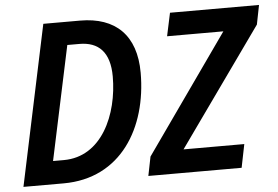

<svg xmlns="http://www.w3.org/2000/svg" viewBox="-51 -784 1234 853"><g transform="rotate(-5 566.5 -357.0)"><path d="M20 0H199C455 0 583 -214 583 -460C583 -627 493 -714 335 -714H171ZM577 0H993L1014 -104H743L1116 -628L1133 -714H736L714 -611H965L594 -85ZM209 -103H161L269 -611H323C408 -611 458 -563 458 -454C458 -285 379 -103 209 -103Z"/></g></svg>

Font: Noto Sans SemiCondensed SemiBold
Style: Italic
Weight: 600
Width: 4
Italic angle: -12°
Designer: Monotype Design Team
Foundry: Monotype Imaging Inc.
Version: Version 2.013